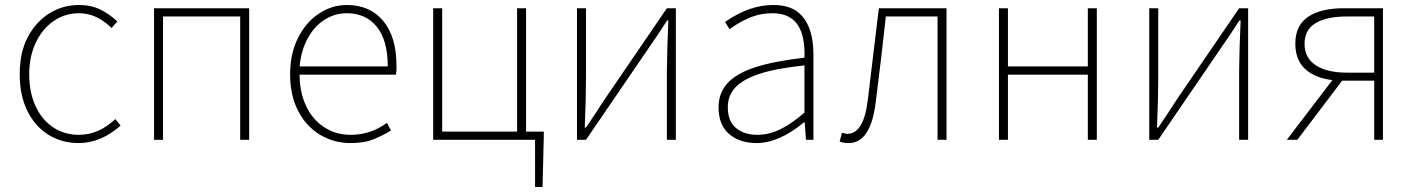

<svg xmlns="http://www.w3.org/2000/svg" viewBox="-20 -560 5664 769"><path d="M59 -262Q59 -352 92 -413Q125 -474 178.5 -507Q232 -540 296 -540Q345 -540 381.5 -522Q418 -504 450 -474L427 -448Q398 -476 366 -491.5Q334 -507 296 -507Q240 -507 194.5 -475.5Q149 -444 123 -388.5Q97 -333 97 -262Q97 -191 122 -136Q147 -81 192 -50.5Q237 -20 296 -20Q375 -20 442 -83L463 -57Q384 13 295 13Q227 13 173.5 -20.5Q120 -54 89.5 -116Q59 -178 59 -262Z M597 -527H978V0H942V-494H633V0H597Z M1262 -20Q1206 -54 1174 -116Q1142 -178 1142 -262Q1142 -346 1174 -409Q1206 -472 1258 -506Q1310 -540 1369 -540Q1462 -540 1515 -476Q1568 -412 1568 -297V-281Q1568 -275 1566 -261H1180Q1180 -191 1205.5 -136.5Q1231 -82 1277.5 -51Q1324 -20 1385 -20Q1464 -20 1530 -68L1546 -37Q1505 -13 1470.5 0Q1436 13 1383 13Q1318 13 1262 -20ZM1369 -507Q1321 -507 1280 -481Q1239 -455 1212.5 -406.5Q1186 -358 1180 -294H1533Q1533 -399 1489 -453Q1445 -507 1369 -507Z M2123 0H1715V-527H1751V-33H2051V-527H2087V-33H2158V-13L2153 189H2123Z M2291 -527H2327V-249Q2327 -167 2322 -49H2327Q2359 -96 2403 -164L2651 -527H2687V0H2651V-277Q2651 -303 2653 -373L2657 -478H2652Q2619 -426 2575 -363L2327 0H2291Z M2858 -130Q2858 -188 2894.5 -227.5Q2931 -267 3006 -291Q3081 -315 3202 -329Q3204 -374 3195 -413Q3172 -507 3074 -507Q3024 -507 2980 -488Q2936 -469 2902 -443L2884 -472Q2981 -540 3076 -540Q3138 -540 3174 -513Q3238 -463 3238 -341V0H3208L3203 -70H3200Q3100 13 3010 13Q2942 13 2900 -23.5Q2858 -60 2858 -130ZM3202 -109V-298Q3087 -286 3021 -264Q2955 -242 2925 -209.5Q2895 -177 2895 -131Q2895 -74 2928 -47Q2961 -20 3013 -20Q3059 -20 3104 -41.5Q3149 -63 3202 -109Z M3343 7 3352 -28 3362 -26Q3368 -24 3374 -24Q3440 -24 3456 -162L3478 -345L3500 -527H3771V0H3735V-494H3528Q3522 -445 3509 -326L3488 -156Q3469 13 3379 13Q3360 13 3343 7Z M3981 -527H4017V-294H4337V-527H4373V0H4337V-261H4017V0H3981Z M4583 -527H4619V-249Q4619 -167 4614 -49H4619Q4651 -96 4695 -164L4943 -527H4979V0H4943V-277Q4943 -303 4945 -373L4949 -478H4944Q4911 -426 4867 -363L4619 0H4583Z M5484 -237H5356Q5270 -237 5219 -274Q5168 -311 5168 -385Q5168 -458 5219 -492.5Q5270 -527 5363 -527H5519V0H5484ZM5484 -494H5375Q5294 -494 5249.5 -467.5Q5205 -441 5205 -385Q5205 -328 5250 -298.5Q5295 -269 5375 -269H5484ZM5327 -253 5358 -240 5176 0H5134Z"/></svg>

Font: Merged Yaku Han JP Thin
Style: Regular
Weight: 250
Designer: Ryoko NISHIZUKA 西塚涼子 (kana, bopomofo & ideographs); Paul D. Hunt (Latin, Greek & Cyrillic); Sandoll Communications 산돌커뮤니
Foundry: Adobe
Version: Version 2.004